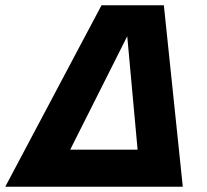

<svg xmlns="http://www.w3.org/2000/svg" viewBox="-93 -710 788 730"><path d="M-73 0 293 -690H450L103 0ZM52 0 82 -141H500L470 0ZM443 0 380 -690H530L602 0Z"/></svg>

Font: Radio Canada Big
Style: Bold Italic
Weight: 700
Italic angle: -12°
Designer: Étienne Aubert Bonn
Foundry: Coppers and Brasses
Version: Version 1.001